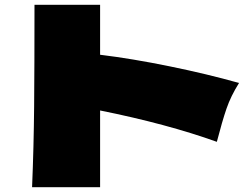

<svg xmlns="http://www.w3.org/2000/svg" viewBox="-20 -771 1040 796"><path d="M879 -183Q673 -257 395 -313V5H113Q120 -163 121.5 -331Q123 -499 123 -751H395V-544Q527 -528 683.5 -496Q840 -464 971 -427Q937 -373 919 -320.5Q901 -268 879 -183Z"/></svg>

Font: Dela Gothic One
Style: Regular
Weight: 400
Designer: aratakana
Foundry: aratakana
Version: Version 1.004